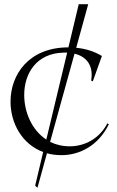

<svg xmlns="http://www.w3.org/2000/svg" viewBox="-20 -730 557 912"><path d="M272 7C359 7 448 -39 497 -140L490 -144C452 -71 382 -35 311 -35C276 -35 245 -43 218 -56L334 -475C392 -461 425 -418 413 -347L421 -344L464 -464C430 -485 387 -499 342 -503L399 -710H354L305 -505C117 -505 30 -376 30 -247C30 -146 84 -45 185 -8L147 152L158 162L203 -2C224 4 247 7 272 7ZM95 -279C95 -382 154 -477 281 -480H299L200 -67C131 -112 95 -198 95 -279Z"/></svg>

Font: Sinistre
Style: Regular
Weight: 400
Designer: Jules Durand
Foundry: Collletttivo
Version: Version 69.420;Glyphs 3.2 (3217)